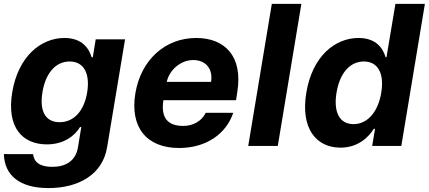

<svg xmlns="http://www.w3.org/2000/svg" viewBox="-22 -747 2196 983"><path d="M226.2 215.9C382.1 215.9 504.6 145.2 526.6 5.3L618.3 -545.5H468L453.1 -453.8H447.1C433.9 -498.2 399.1 -552.6 307.9 -552.6C188.2 -552.6 71.4 -459.5 40.5 -274.1C10.7 -92.3 94.8 -7.8 218 -7.8C304.7 -7.8 360.8 -51.5 387.8 -96.6H394.2L377.8 3.2C367.2 78.5 312.5 107.2 245.7 107.2C182.5 107.2 152 83.5 147.4 42.3L-2.1 41.9C0.7 151.3 79.2 215.9 226.2 215.9ZM195.3 -274.5C210.2 -367.2 259.2 -432.2 334.5 -432.2C408 -432.2 439.6 -370 424.4 -274.5C408.7 -178.3 355.8 -121.4 283.4 -121.4C208.1 -121.4 180 -181.1 195.3 -274.5Z M894.9 10.7C1034.8 10.7 1136.4 -62.5 1172.2 -169.4H1031.2C1010.7 -126.8 966.6 -102.3 916.2 -102.3C839.1 -102.3 800.1 -141.3 814.6 -234H1186.4L1192.8 -275.6C1223 -460.9 1127.1 -552.6 982.6 -552.6C822.1 -552.6 699.2 -438.6 671.2 -270.2C642 -97.3 726.9 10.7 894.9 10.7ZM831.7 -327.8C844.5 -387.8 902.3 -439.6 967.3 -439.6C1032.7 -439.6 1069.2 -392.8 1058.6 -327.8Z M1521 -727.3H1369.7L1248.9 0H1400.2Z M1721.2 8.9C1808.9 8.9 1863.3 -41.9 1891.7 -87.4H1898.1L1883.5 0H2032.7L2153.4 -727.3H2002.5L1956.7 -453.8H1952.1C1939.6 -498.2 1904.8 -552.6 1813.6 -552.6C1693.5 -552.6 1577.1 -459.5 1546.2 -272C1516 -89.5 1596.6 8.9 1721.2 8.9ZM1701 -272.7C1716.3 -367.2 1766 -432.2 1840.6 -432.2C1914.1 -432.2 1946 -370 1930 -272.7C1914.1 -175.4 1860.4 -111.5 1788 -111.5C1713.1 -111.5 1685 -177.6 1701 -272.7Z"/></svg>

Font: Magic Ui Pro
Style: Bold Italic
Weight: 700
Italic angle: -9.39999°
Designer: Stefan Endress, Andreas Faust
Version: Version 1.000;FEAKit 1.0